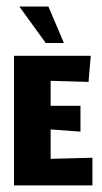

<svg xmlns="http://www.w3.org/2000/svg" viewBox="-20 -559 307 579"><path d="M118 -429.3H172.7L126 -539.3H38.3ZM258.7 0V-83.3L132.7 -80V-168.7L222.7 -162V-240H132.7V-315.3L247 -312L253.7 -390.7H22.3V0Z"/></svg>

Font: Jomhuria
Style: Regular
Weight: 400
Designer: Arabic design by Kourosh Beigpour, Latin design by Eben Sorkin, engineering by Lasse Fister and Khaled Hosney
Version: Version 1.0010